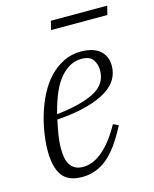

<svg xmlns="http://www.w3.org/2000/svg" viewBox="-107 -762 679 846"><g transform="rotate(-15 232.0 -338.5)"><path d="M163 12Q100 12 72.5 -25.5Q45 -63 45 -138Q45 -174 51.5 -217Q58 -260 71 -303Q84 -346 104.5 -386Q125 -426 153.5 -456.5Q182 -487 218.5 -505.5Q255 -524 300 -524Q320 -524 340.5 -519.5Q361 -515 377.5 -504Q394 -493 404.5 -474.5Q415 -456 415 -428Q415 -397 400 -369.5Q385 -342 350.5 -320Q316 -298 260 -282.5Q204 -267 122 -261Q115 -230 109.5 -196.5Q104 -163 104 -132Q104 -110 107.5 -91.5Q111 -73 119.5 -59.5Q128 -46 142.5 -38Q157 -30 179 -30Q225 -30 269.5 -68.5Q314 -107 353 -178L377 -167Q328 -71 277.5 -29.5Q227 12 163 12ZM127 -284Q242 -297 301 -328.5Q360 -360 360 -423Q360 -450 345.5 -471Q331 -492 293 -492Q241 -492 198 -444Q155 -396 127 -284ZM207 -689H464L454 -649H197Z"/></g></svg>

Font: IBM Plex Serif Light
Style: Italic
Weight: 300
Italic angle: -14°
Designer: Mike Abbink, Paul van der Laan, Pieter van Rosmalen
Foundry: Bold Monday
Version: Version 3.001